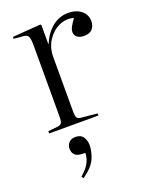

<svg xmlns="http://www.w3.org/2000/svg" viewBox="-147 -601 732 942"><g transform="rotate(-20 219.0 -130.0)"><path d="M39 0V-12L89 -17Q105 -19 110 -28Q115 -37 115 -63V-430Q115 -466 109 -478.5Q103 -491 82 -492L33 -496L34 -506L181 -517L185 -512V-414H187Q209 -467 246 -495.5Q283 -524 327 -524Q370 -524 396 -502.5Q422 -481 422 -448Q422 -423 408 -407Q394 -391 365 -391Q340 -391 328 -402Q316 -413 316 -428Q316 -441 324 -455.5Q332 -470 347 -491Q308 -502 271 -485Q234 -468 210 -431Q186 -394 186 -345V-62Q186 -38 191 -29Q196 -20 213 -19L296 -11V0ZM123 264 115 254Q150 223 161.5 198.5Q173 174 173 150H163Q131 150 119 137.5Q107 125 107 105Q107 87 119 73.5Q131 60 153 60Q181 60 193.5 78.5Q206 97 206 122Q206 153 191 189.5Q176 226 123 264Z"/></g></svg>

Font: Literata 72pt Light
Style: Regular
Weight: 300
Designer: Latin by Veronika Burian and Jose Scaglione. Greek by Irene Vlachou. Cyrillic by Vera Evstafieva.
Foundry: TypeTogether
Version: Version 3.002